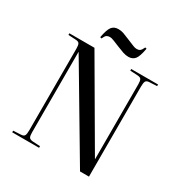

<svg xmlns="http://www.w3.org/2000/svg" viewBox="-203 -1068 1174 1226"><g transform="rotate(30 383.5 -455.0)"><path d="M59 0V-12L116 -15Q136 -16 141.5 -27.5Q147 -39 147 -66V-668Q147 -693 141 -703.5Q135 -714 114 -715L59 -718V-730H244L602 -116H603V-668Q603 -693 597 -703.5Q591 -714 570 -715L515 -718V-730H713V-718L656 -715Q637 -714 631 -703Q625 -692 625 -664V0H559L170 -656H169V-62Q169 -37 175 -27Q181 -17 202 -15L257 -12V0ZM460 -788Q440 -788 420.5 -794.5Q401 -801 372 -813Q343 -825 329 -830.5Q315 -836 308.5 -837.5Q302 -839 296 -839Q282 -839 272.5 -833Q263 -827 253 -804L242 -807Q253 -867 269.5 -888.5Q286 -910 318 -910Q338 -910 355.5 -904Q373 -898 403 -885Q442 -869 455.5 -863.5Q469 -858 482 -858Q496 -858 505 -865Q514 -872 524 -894L535 -891Q524 -829 507 -808.5Q490 -788 460 -788Z"/></g></svg>

Font: Literata 72pt
Style: Regular
Weight: 400
Designer: Latin by Veronika Burian and Jose Scaglione. Greek by Irene Vlachou. Cyrillic by Vera Evstafieva.
Foundry: TypeTogether
Version: Version 3.002